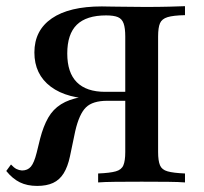

<svg xmlns="http://www.w3.org/2000/svg" viewBox="-34 -591 660 622"><path d="M283.9 0V-29Q322.6 -30.6 341.1 -35.9Q359.7 -41.1 365.7 -55.6Q371.8 -70.2 371.8 -98.4V-472.6Q371.8 -500 366.5 -514.9Q361.3 -529.8 348 -535.5Q334.7 -541.1 309.7 -541.1Q246 -541.1 214.9 -510.9Q183.9 -480.6 183.9 -417.7Q183.9 -355.6 214.9 -324.6Q246 -293.5 306.5 -293.5H421.8V-270.2H281.5Q183.9 -270.2 130.6 -310.1Q77.4 -350 77.4 -421Q77.4 -492.7 133.9 -531.5Q190.3 -570.2 296 -570.2Q305.6 -570.2 318.1 -569.8Q330.6 -569.4 346.8 -569.4Q362.9 -569.4 384.7 -569Q406.5 -568.5 436.3 -568.5Q479.8 -568.5 514.1 -569.4Q548.4 -570.2 565.3 -571V-541.9Q527.4 -541.1 508.9 -535.5Q490.3 -529.8 484.3 -515.7Q478.2 -501.6 478.2 -472.6V-98.4Q478.2 -70.2 484.3 -55.6Q490.3 -41.1 508.9 -35.9Q527.4 -30.6 565.3 -29V0Q546 -1.6 510.1 -2Q474.2 -2.4 425 -2.4Q375.8 -2.4 339.9 -2Q304 -1.6 283.9 0ZM86.3 11.3Q54 11.3 30.2 -0.4Q6.5 -12.1 -13.7 -37.1L1.6 -58.1Q11.3 -47.6 19.4 -43.5Q27.4 -39.5 37.1 -38.7Q55.6 -38.7 66.1 -51.2Q76.6 -63.7 84.7 -96L96 -141.9Q106.5 -182.3 122.2 -209.7Q137.9 -237.1 163.7 -253.2Q189.5 -269.4 227.8 -276.2Q266.1 -283.1 321 -283.1H414.5V-264.5H313.7Q266.1 -264.5 244.4 -243.1Q222.6 -221.8 209.7 -166.1L192.7 -84.7Q185.5 -50.8 172.2 -29.4Q158.9 -8.1 137.9 1.6Q116.9 11.3 86.3 11.3Z"/></svg>

Font: Playfair 5pt SemiExpanded Light SemiBold
Style: Regular
Weight: 600
Version: Version 2.001;gftools[0.9.30]